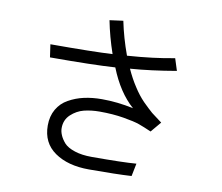

<svg xmlns="http://www.w3.org/2000/svg" viewBox="-85 -857 1170 1010"><g transform="rotate(10 500.0 -352.0)"><path d="M137.7 -564.5Q368.2 -564.5 468.8 -570.3Q438.5 -658.2 421.9 -743.2Q446.3 -746.1 494.1 -752.9Q511.7 -666 544.9 -575.2Q686.5 -585 796.9 -606.4Q803.7 -585 817.4 -542Q681.6 -518.6 572.3 -510.7Q594.7 -460.9 621.1 -420.9Q646.5 -380.9 675.8 -350.6Q705.1 -321.3 727.5 -301.8Q751 -283.2 783.2 -259.8Q767.6 -241.2 736.3 -204.1Q696.3 -221.7 668.9 -231.4Q641.6 -241.2 583 -251Q525.4 -260.7 455.1 -260.7Q410.2 -260.7 371.1 -251Q333 -241.2 302.7 -212.9Q272.5 -184.6 272.5 -140.6Q272.5 -123 280.3 -104.5Q288.1 -85 305.7 -64.5Q324.2 -43.9 363.3 -31.2Q401.4 -18.6 454.1 -18.6Q621.1 -18.6 692.4 -24.4Q687.5 -2 678.7 43.9Q598.6 48.8 451.2 48.8Q338.9 48.8 268.6 0Q198.2 -48.8 198.2 -141.6Q198.2 -191.4 219.7 -228.5Q241.2 -265.6 278.3 -286.1Q316.4 -307.6 360.4 -317.4Q404.3 -327.1 455.1 -327.1Q538.1 -327.1 624 -308.6Q544.9 -377.9 495.1 -503.9Q376 -496.1 147.5 -496.1Q144.5 -518.6 137.7 -564.5Z"/></g></svg>

Font: Gothic A1
Style: Regular
Weight: 400
Designer: HanYang I&C Co.,Ltd.
Version: Version 2.50